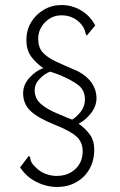

<svg xmlns="http://www.w3.org/2000/svg" viewBox="-20 -691 478 764"><path d="M208 53Q165 53 125 33Q85 13 60 -25L94 -70Q101 -67 100.5 -62Q100 -57 105 -46Q110 -35 132 -16Q147 -4 166.5 2.5Q186 9 205 9Q251 9 280 -18.5Q309 -46 309 -89Q309 -126 283.5 -148.5Q258 -171 197 -195Q130 -222 101 -250Q72 -278 72 -320Q72 -354 97 -381.5Q122 -409 152 -420Q121 -442 103 -467.5Q85 -493 85 -532Q85 -571 103.5 -602Q122 -633 154 -652Q186 -671 225 -671Q266 -671 302 -650Q338 -629 359 -590L325 -549Q322 -553 320 -560Q314 -589 287.5 -609.5Q261 -630 225 -630Q186 -630 159 -602Q132 -574 132 -537Q132 -503 149.5 -483Q167 -463 202 -446.5Q237 -430 291 -407Q328 -387 346 -359.5Q364 -332 364 -301Q364 -269 342.5 -241Q321 -213 293 -199Q323 -177 339 -153.5Q355 -130 355 -96Q355 -51 335.5 -17.5Q316 16 282.5 34.5Q249 53 208 53ZM267 -215Q286 -226 302 -247.5Q318 -269 318 -295Q318 -332 291.5 -352.5Q265 -373 214 -394L180 -406Q159 -399 138.5 -378Q118 -357 118 -332Q118 -300 142 -278Q166 -256 216 -236Q232 -229 244.5 -224Q257 -219 267 -215Z"/></svg>

Font: Inconsolata SemiCondensed Light
Style: Regular
Weight: 300
Width: 4
Monospace: yes
Designer: Raph Levien, Cyreal, Brenton Simpson
Foundry: Raph Levien, Cyreal, Google
Version: Version 3.100; ttfautohint (v1.8.4.7-5d5b)